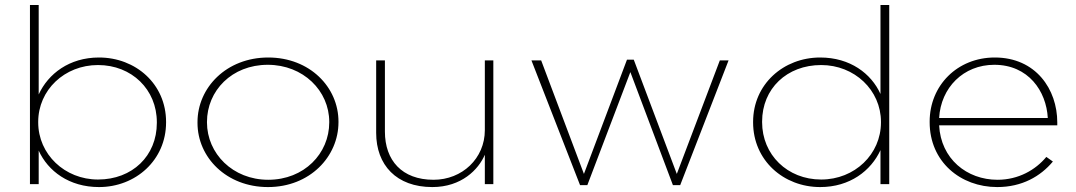

<svg xmlns="http://www.w3.org/2000/svg" viewBox="-20 -750 4384 782"><path d="M379.2 -18.8C243.6 -18.8 135.6 -121.8 135.6 -251.5V-253.5C135.6 -383.2 242.6 -485.1 379.2 -485.1C516.8 -485.1 618.8 -385.1 618.8 -252.5V-249.5C618.8 -114.9 518.8 -18.8 379.2 -18.8ZM383.2 11.9C532.7 11.9 656.4 -98 656.4 -251.5V-253.5C656.4 -407.9 532.7 -515.8 383.2 -515.8C262.4 -515.8 176.2 -449.5 137.6 -365.3V-729.7H102V0H137.6V-136.6C175.2 -53.5 261.4 11.9 383.2 11.9Z M1072.5 -17.8C927.9 -17.8 823 -124.8 823 -251.5V-253.5C823 -380.2 924 -486.1 1070.5 -486.1C1215.1 -486.1 1321 -380.2 1321 -253.5V-251.5C1321 -124.8 1219 -17.8 1072.5 -17.8ZM1071.5 11.9C1241.8 11.9 1358.6 -111.9 1358.6 -252.5V-254.5C1358.6 -395 1241.8 -515.8 1072.5 -515.8C902.2 -515.8 784.4 -393.1 784.4 -252.5V-249.5C784.4 -108.9 902.2 11.9 1071.5 11.9Z M1740.8 11.9C1859.6 11.9 1928.9 -59.4 1954.7 -119.8V0H1989.3V-504H1954.7V-219.8C1954.7 -105 1862.6 -17.8 1745.8 -17.8C1617 -17.8 1547.7 -97 1547.7 -213.9V-504H1512.1V-208.9C1512.1 -78.2 1594.3 11.9 1740.8 11.9Z M2342.5 4H2372.2L2547.4 -456.4L2720.7 4H2750.4L2947.4 -504H2911.8L2736.6 -41.6L2561.3 -506.9H2533.6L2358.3 -41.6L2184.1 -504H2144.5Z M3324.6 -18.8C3186.9 -18.8 3084 -119.8 3084 -252.5V-254.5C3084 -389.1 3185 -485.1 3324.6 -485.1C3460.2 -485.1 3568.1 -383.2 3568.1 -253.5V-251.5C3568.1 -121.8 3461.2 -18.8 3324.6 -18.8ZM3320.6 11.9C3441.4 11.9 3527.5 -54.5 3566.1 -138.6V0H3601.8V-729.7H3566.1V-367.3C3528.5 -450.5 3442.4 -515.8 3320.6 -515.8C3171.1 -515.8 3047.3 -406.9 3047.3 -253.5V-251.5C3047.3 -97 3171.1 11.9 3320.6 11.9Z M3805 -269.3C3811.9 -393.1 3904 -486.1 4029.7 -486.1C4168.3 -486.1 4241.6 -379.2 4247.6 -269.3ZM4041.6 11.9C4142.6 11.9 4217.9 -31.7 4268.3 -92.1L4241.6 -110.9C4198 -58.4 4128.7 -17.8 4042.6 -17.8C3917.9 -17.8 3811.9 -103 3805 -239.6H4286.2V-251.5C4286.2 -386.1 4199 -515.8 4031.7 -515.8C3879.2 -515.8 3766.4 -402 3766.4 -254.5V-252.5C3766.4 -91.1 3892.1 11.9 4041.6 11.9Z"/></svg>

Font: Meinily
Style: Regular
Weight: 500
Designer: Paul Hayes
Foundry: Paul Hayes
Version: Version 1.0; ttfautohint (v1.8.4.7-5d5b)